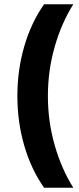

<svg xmlns="http://www.w3.org/2000/svg" viewBox="-20 -762 372 906"><path d="M206 -309Q206 -189 238 -77Q270 35 326 124H188Q127 37 94.5 -74.5Q62 -186 62 -309Q62 -432 94.5 -543.5Q127 -655 188 -742H326Q270 -653 238 -541Q206 -429 206 -309Z"/></svg>

Font: Gontserrat SemiBold
Style: Regular
Weight: 600
Designer: Julieta Ulanovsky
Foundry: Julieta Ulanovsky
Version: Version 6.001